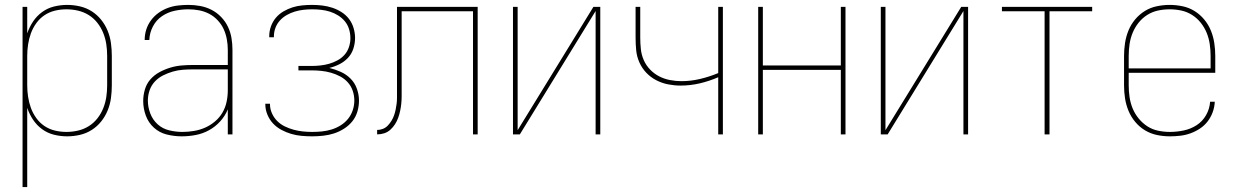

<svg xmlns="http://www.w3.org/2000/svg" viewBox="-20 -548 5040 783"><path d="M72 215V-520H91V-412Q100 -438 115 -460.5Q130 -483 152 -499Q174 -515 200.5 -521.5Q227 -528 254 -528Q280 -528 306 -522Q332 -516 354 -502Q376 -488 392.5 -467.5Q409 -447 419 -422.5Q429 -398 432.5 -372Q436 -346 436 -320V-200Q436 -174 432.5 -148Q429 -122 419 -97.5Q409 -73 392.5 -52.5Q376 -32 354 -18Q332 -4 306 2Q280 8 254 8Q227 8 200.5 1.5Q174 -5 152 -21Q130 -37 115 -59.5Q100 -82 91 -108V215ZM251 -10Q275 -10 298.5 -15.5Q322 -21 342 -33.5Q362 -46 377 -65Q392 -84 401 -106.5Q410 -129 413.5 -152.5Q417 -176 417 -200V-320Q417 -344 413.5 -367.5Q410 -391 401 -413.5Q392 -436 377 -455Q362 -474 342 -486.5Q322 -499 298.5 -504.5Q275 -510 251 -510Q227 -510 204 -504.5Q181 -499 161.5 -486Q142 -473 128 -453.5Q114 -434 106 -412Q98 -390 94.5 -366.5Q91 -343 91 -320V-200Q91 -177 94.5 -153.5Q98 -130 106 -108Q114 -86 128 -66.5Q142 -47 161.5 -34Q181 -21 204 -15.5Q227 -10 251 -10Z M721 8Q690 8 660 0.5Q630 -7 607.5 -27.5Q585 -48 574.5 -77Q564 -106 564 -136Q564 -160 571 -183.5Q578 -207 593.5 -224.5Q609 -242 630 -253.5Q651 -265 674 -272Q697 -279 720.5 -281Q744 -283 768 -283H909V-345Q909 -366 905 -388Q901 -410 892 -429.5Q883 -449 867.5 -465.5Q852 -482 832.5 -492Q813 -502 791.5 -506Q770 -510 748 -510Q720 -510 692 -504Q664 -498 640.5 -482Q617 -466 603.5 -440Q590 -414 589 -385H570Q570 -407 576.5 -427.5Q583 -448 596 -465.5Q609 -483 626.5 -495.5Q644 -508 664 -515.5Q684 -523 705.5 -525.5Q727 -528 748 -528Q773 -528 797 -523.5Q821 -519 842.5 -508Q864 -497 881.5 -479Q899 -461 909.5 -439Q920 -417 924 -393Q928 -369 928 -345V0H909V-102Q898 -75 878 -53Q858 -31 832.5 -17Q807 -3 778.5 2.5Q750 8 721 8ZM724 -10Q747 -10 771 -14Q795 -18 816.5 -27.5Q838 -37 856.5 -52.5Q875 -68 887 -88.5Q899 -109 904 -132.5Q909 -156 909 -180V-265H768Q747 -265 726 -263.5Q705 -262 684.5 -256Q664 -250 645 -240.5Q626 -231 611.5 -215.5Q597 -200 590 -179.5Q583 -159 583 -138Q583 -111 593 -85Q603 -59 623 -41Q643 -23 670 -16.5Q697 -10 724 -10Z M1253 8Q1231 8 1209.5 6Q1188 4 1167.5 -2Q1147 -8 1127.5 -18.5Q1108 -29 1093.5 -44.5Q1079 -60 1070.5 -80.5Q1062 -101 1062 -123V-125H1081V-123Q1081 -104 1089 -86Q1097 -68 1110.5 -54.5Q1124 -41 1141.5 -32.5Q1159 -24 1177.5 -19Q1196 -14 1215 -12Q1234 -10 1253 -10Q1273 -10 1293 -12Q1313 -14 1332.5 -20Q1352 -26 1369.5 -37Q1387 -48 1399.5 -63.5Q1412 -79 1418.5 -98.5Q1425 -118 1425 -138Q1425 -158 1418.5 -177.5Q1412 -197 1398.5 -212Q1385 -227 1367 -236.5Q1349 -246 1329.5 -251.5Q1310 -257 1290 -259Q1270 -261 1250 -261H1197V-279H1250Q1268 -279 1286.5 -281Q1305 -283 1322.5 -288Q1340 -293 1356.5 -302Q1373 -311 1385 -324.5Q1397 -338 1403 -356Q1409 -374 1409 -392Q1409 -411 1403.5 -429Q1398 -447 1386.5 -461Q1375 -475 1359 -485Q1343 -495 1325.5 -500.5Q1308 -506 1289.5 -508Q1271 -510 1253 -510Q1235 -510 1217.5 -508Q1200 -506 1183 -501Q1166 -496 1150 -487Q1134 -478 1122 -465Q1110 -452 1103.5 -435Q1097 -418 1097 -400V-396H1078V-401Q1078 -421 1085 -440.5Q1092 -460 1105 -475.5Q1118 -491 1136 -501.5Q1154 -512 1173 -518Q1192 -524 1212.5 -526Q1233 -528 1253 -528Q1274 -528 1294.5 -525.5Q1315 -523 1335 -516.5Q1355 -510 1373 -498.5Q1391 -487 1403.5 -470.5Q1416 -454 1422 -433.5Q1428 -413 1428 -393Q1428 -371 1421 -349.5Q1414 -328 1399 -312Q1384 -296 1364 -286Q1344 -276 1323 -271Q1347 -265 1369.5 -255Q1392 -245 1409.5 -227.5Q1427 -210 1435.5 -186Q1444 -162 1444 -138Q1444 -115 1437.5 -93Q1431 -71 1417 -53.5Q1403 -36 1383.5 -23.5Q1364 -11 1342.5 -4Q1321 3 1298 5.5Q1275 8 1253 8Z M1518 0V-18Q1530 -18 1541.5 -22.5Q1553 -27 1561.5 -36Q1570 -45 1576.5 -55.5Q1583 -66 1587 -77.5Q1591 -89 1593.5 -101Q1596 -113 1597.5 -125Q1599 -137 1599 -149.5Q1599 -162 1599 -174V-520H1928V0H1909V-502H1618V-185Q1618 -170 1618 -155.5Q1618 -141 1616.5 -126Q1615 -111 1612 -96.5Q1609 -82 1604 -68Q1599 -54 1591 -41.5Q1583 -29 1572 -19Q1561 -9 1547 -4.5Q1533 0 1518 0Z M2072 0V-520H2091V-17L2400 -520H2428V0H2409V-503L2100 0Z M2909 0V-233Q2872 -217 2833.5 -208Q2795 -199 2755 -199Q2730 -199 2704.5 -204Q2679 -209 2656 -221Q2633 -233 2615.5 -251.5Q2598 -270 2587.5 -293.5Q2577 -317 2574.5 -342.5Q2572 -368 2572 -394V-520H2591V-394Q2591 -371 2593.5 -347.5Q2596 -324 2605.5 -302.5Q2615 -281 2631.5 -264Q2648 -247 2668.5 -236.5Q2689 -226 2712.5 -221.5Q2736 -217 2759 -217Q2797 -217 2835 -226Q2873 -235 2909 -250V-520H2928V0Z M3072 0V-520H3091V-281H3409V-520H3428V0H3409V-263H3091V0Z M3572 0V-520H3591V-17L3900 -520H3928V0H3909V-503L3600 0Z M4240 0V-502H4066V-520H4434V-502H4260V0Z M4751 8Q4724 8 4698 2.5Q4672 -3 4649.5 -16.5Q4627 -30 4609.5 -51Q4592 -72 4582 -96.5Q4572 -121 4568 -147Q4564 -173 4564 -200V-320Q4564 -346 4568 -372.5Q4572 -399 4582 -423.5Q4592 -448 4609 -468.5Q4626 -489 4648.5 -503Q4671 -517 4697.5 -522.5Q4724 -528 4750 -528Q4776 -528 4802.5 -522.5Q4829 -517 4851.5 -503Q4874 -489 4891 -468.5Q4908 -448 4918 -423.5Q4928 -399 4932 -372.5Q4936 -346 4936 -320V-251H4583V-200Q4583 -176 4586.5 -152Q4590 -128 4599 -106Q4608 -84 4623.5 -65Q4639 -46 4659 -33Q4679 -20 4703 -15Q4727 -10 4751 -10Q4779 -10 4807.5 -16Q4836 -22 4860 -37.5Q4884 -53 4898.5 -78.5Q4913 -104 4915 -133H4934Q4933 -111 4925.5 -90.5Q4918 -70 4905 -53Q4892 -36 4874 -24Q4856 -12 4835.5 -4.5Q4815 3 4793.5 5.5Q4772 8 4751 8ZM4583 -269H4917V-320Q4917 -344 4913.5 -368Q4910 -392 4901 -414Q4892 -436 4877 -455Q4862 -474 4841.5 -487Q4821 -500 4797.5 -505Q4774 -510 4750 -510Q4726 -510 4702.5 -505Q4679 -500 4658.5 -487Q4638 -474 4623 -455Q4608 -436 4599 -414Q4590 -392 4586.5 -368Q4583 -344 4583 -320Z"/></svg>

Font: Iosevka Curly Thin
Style: Regular
Weight: 100
Monospace: yes
Designer: Belleve Invis
Foundry: Belleve Invis
Version: Version 22.1.2; ttfautohint (v1.8.4)